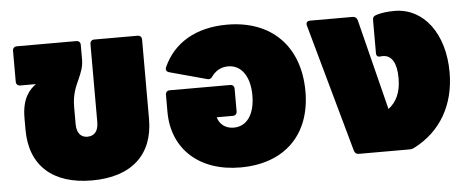

<svg xmlns="http://www.w3.org/2000/svg" viewBox="-45 -711 2026 830"><g transform="rotate(-5 968.0 -296.0)"><path d="M386 -592C375 -592 368 -585 368 -574V-235C368 -197 351 -176 320 -176C291 -176 274 -197 274 -235V-309C274 -362 289 -395 303 -426C315 -453 326 -478 326 -511V-574C326 -585 319 -592 308 -592H50C39 -592 32 -585 32 -574V-440C32 -429 39 -422 50 -422H118C91 -402 56 -368 56 -280V-229C56 -74 153 14 324 14C495 14 592 -74 592 -229V-574C592 -585 585 -592 574 -592Z M963 -606C829 -606 731 -549 685 -446C680 -435 685 -426 696 -423L858 -379C868 -376 874 -379 881 -389C898 -413 923 -426 952 -426C1010 -426 1046 -374 1046 -292C1046 -210 1011 -160 954 -160C919 -160 893 -179 884 -211H954C965 -211 972 -218 972 -229V-327C972 -338 965 -345 954 -345H692C681 -345 674 -338 674 -327V-253C674 -91 790 14 968 14C1159 14 1276 -101 1276 -289C1276 -485 1156 -606 963 -606Z M1690 -602C1660 -602 1634 -599 1611 -592C1599 -588 1594 -583 1594 -570V-426C1594 -417 1599 -411 1607 -411C1612 -411 1617 -412 1622 -412C1661 -412 1682 -377 1682 -311C1682 -252 1664 -210 1627 -182L1528 -576C1525 -586 1518 -592 1508 -592H1323C1311 -592 1303 -585 1307 -572L1462 -16C1465 -5 1472 0 1482 0H1700C1709 0 1716 -1 1723 -5C1839 -64 1904 -175 1904 -317C1904 -485 1816 -602 1690 -602Z"/></g></svg>

Font: LINE Seed Sans TH Heavy
Style: Regular
Weight: 900
Designer: Dalton Maag Ltd | Thai characters by Cadson Demak Co.,Ltd.
Foundry: Dalton Maag Ltd
Version: Version 1.003